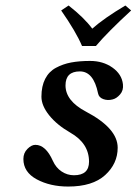

<svg xmlns="http://www.w3.org/2000/svg" viewBox="-20 -665 496 697"><path d="M328.1 -498H277.8Q255.9 -549.8 202.1 -627L229 -645Q285.2 -601.1 314.9 -561Q357.9 -599.1 435.1 -645L456.1 -627Q371.1 -548.8 328.1 -498ZM426.3 -358.9Q428.7 -336.9 416 -322.3Q403.3 -307.6 389.2 -304.2Q371.1 -299.3 355 -305.2Q338.9 -311 335.9 -326.2Q319.8 -405.8 270 -405.8Q217.8 -405.8 217.8 -355Q217.8 -298.8 292 -259.8Q407.2 -199.2 407.2 -128.9Q407.2 -70.8 361.6 -29.3Q315.9 12.2 227.5 12.2Q162.1 12.2 113.5 -13.9Q64.9 -40 64.9 -87.9Q64.9 -109.9 79.6 -124.5Q94.2 -139.2 108.4 -139.2Q146 -139.2 171.9 -81.1Q183.1 -56.2 203.6 -42.5Q224.1 -28.8 248.5 -28.8Q303.2 -28.8 303.2 -78.1Q303.2 -144.5 235.8 -183.1Q186.5 -211.4 158.4 -246.6Q130.4 -281.7 130.4 -314Q130.4 -352.1 144 -378.7Q157.7 -405.3 183.1 -418.9Q208.5 -432.6 238.3 -438.2Q268.1 -443.8 307.1 -443.8Q354 -443.8 388.2 -419.7Q422.4 -395.5 426.3 -358.9Z"/></svg>

Font: Linux Libertine O
Style: Semibold Italic
Weight: 600
Italic angle: -11.5°
Designer: Philipp H. Poll
Foundry: Philipp H. Poll
Version: Version 5.1.2